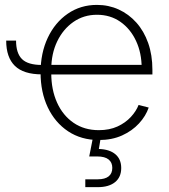

<svg xmlns="http://www.w3.org/2000/svg" viewBox="-20 -564 693 788"><path d="M151.9 -258.8Q76.7 -258.8 41 -293.7Q5.4 -328.6 5.4 -397.5H45.9Q45.9 -345.7 70.3 -321.5Q94.7 -297.4 151.9 -297.4ZM385.7 10.7Q313.5 10.7 259.5 -25.1Q205.6 -61 176 -123.5Q146.5 -186 146.5 -266.1Q146.5 -346.2 176 -408.9Q205.6 -471.7 258.1 -507.8Q310.5 -543.9 377.9 -543.9Q425.8 -543.9 467 -525.1Q508.3 -506.3 539.6 -471.4Q570.8 -436.5 588.1 -387.5Q605.5 -338.4 605.5 -277.3V-258.3H172.4V-297.9H581.1L561.5 -283.7Q561.5 -346.7 538.3 -396.2Q515.1 -445.8 473.9 -474.6Q432.6 -503.4 377.9 -503.4Q323.7 -503.4 281.2 -473.9Q238.8 -444.3 214.6 -393.8Q190.4 -343.3 190.4 -279.3V-263.2Q190.4 -195.8 214.1 -143.1Q237.8 -90.3 281.7 -60.1Q325.7 -29.8 385.7 -29.8Q429.2 -29.8 462.2 -44.9Q495.1 -60.1 517.1 -84Q539.1 -107.9 548.8 -133.3L590.3 -122.6Q578.6 -87.9 550.5 -57.4Q522.5 -26.9 481 -8.1Q439.5 10.7 385.7 10.7ZM330.1 204.1V171.9H381.3Q410.6 171.9 425.8 159.9Q440.9 147.9 440.9 125Q440.9 103 425.8 90.6Q410.6 78.1 378.9 78.1H346.2L364.3 -13.7H393.6V0L385.7 47.4Q429.7 48.8 453.6 69.1Q477.5 89.4 477.5 125.5Q477.5 163.1 452.1 183.6Q426.8 204.1 381.3 204.1Z"/></svg>

Font: Inter 20pt ExtraLight
Style: Regular
Weight: 250
Version: Version 4.001;git-66647c0bb